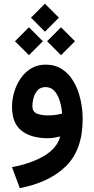

<svg xmlns="http://www.w3.org/2000/svg" viewBox="-20 -729 499 1014"><path d="M217.3 -709.5 291 -635.7 217.3 -561.5 143.6 -635.7ZM302.2 -585 376 -511.2 302.2 -437.5 228.5 -511.2ZM132.8 -585 206.5 -511.2 132.8 -437.5 59.1 -511.2ZM416.5 -99.1Q416.5 61 329.1 147.7Q241.7 234.4 84.5 264.6L43.5 153.8Q147.9 133.8 215.1 93Q282.2 52.2 297.9 -8.3Q282.7 -4.4 265.6 -1.7Q248.5 1 234.4 1Q143.6 1 93.5 -38.8Q43.5 -78.6 43.5 -165.5Q43.5 -203.6 54.9 -242.7Q66.4 -281.7 88.9 -314.7Q111.3 -347.7 144.5 -367.7Q177.7 -387.7 221.2 -387.7Q271.5 -387.7 308.3 -363.3Q345.2 -338.9 369.1 -297.4Q393.1 -255.9 404.8 -204.6Q416.5 -153.3 416.5 -99.1ZM233.9 -119.6Q254.9 -119.6 273.9 -122.3Q293 -125 308.1 -129.4Q305.2 -165.5 295.2 -197.3Q285.2 -229 267.1 -249Q249 -269 220.2 -269Q193.4 -269 178.2 -251.7Q163.1 -234.4 157 -211.2Q150.9 -188 150.9 -169.9Q150.9 -140.1 173.3 -129.9Q195.8 -119.6 233.9 -119.6Z"/></svg>

Font: Vazirmatn UI NL SemiBold
Style: Regular
Weight: 600
Designer: Saber Rastikerdar
Foundry: Saber Rastikerdar
Version: Version 33.003